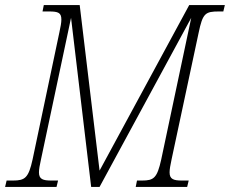

<svg xmlns="http://www.w3.org/2000/svg" viewBox="-40 -734 903 754"><path d="M-20 0H182L188 -25H162C129 -25 113 -30 113 -57C113 -69 116 -86 121 -108L239 -664L318 0H351L711 -664L593 -107C577 -35 564 -25 518 -25H498L493 0H695L701 -25H675C642 -25 626 -30 626 -57C626 -69 629 -86 634 -109L740 -605C756 -682 766 -689 820 -689H837L843 -714H703L351 -64L273 -714H132L127 -689H152C189 -689 201 -684 201 -657C201 -645 198 -629 193 -606L88 -108C72 -35 58 -25 11 -25H-14Z"/></svg>

Font: Noto Serif Condensed ExtraLight
Style: Italic
Weight: 200
Width: 3
Italic angle: -12°
Designer: Monotype Design Team
Foundry: Monotype Imaging Inc.
Version: Version 2.013